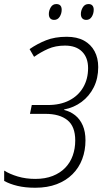

<svg xmlns="http://www.w3.org/2000/svg" viewBox="-34 -903 498 934"><path d="M137.7 10.3Q88.4 10.3 50.8 1.2Q13.2 -7.8 -13.7 -22.9V-73.2Q13.2 -56.2 52.5 -44.4Q91.8 -32.7 137.7 -32.7Q186 -32.7 222.4 -47.1Q258.8 -61.5 283.2 -86.7Q307.6 -111.8 319.8 -146Q332 -180.2 332 -219.7Q332 -288.1 293.9 -318.6Q255.9 -349.1 187.5 -349.1H111.8L120.6 -392.1H198.7Q259.3 -392.1 303 -414.6Q346.7 -437 370.6 -477.8Q394.5 -518.6 394.5 -571.8Q394.5 -622.6 365.2 -651.9Q335.9 -681.2 282.2 -681.2Q235.8 -681.2 200 -665.3Q164.1 -649.4 131.8 -626.5L109.9 -664.1Q147 -689.9 189.9 -707Q232.9 -724.1 290.5 -724.1Q340.3 -724.1 374.3 -705.6Q408.2 -687 426 -653.8Q443.8 -620.6 443.8 -576.7Q443.8 -521.5 422.1 -478.3Q400.4 -435.1 362.8 -407.2Q325.2 -379.4 278.3 -370.6L277.8 -368.2Q308.1 -360.8 331.5 -342.3Q355 -323.7 368.4 -293.2Q381.8 -262.7 381.8 -220.2Q381.8 -171.4 366 -129.2Q350.1 -86.9 318.8 -55.7Q287.6 -24.4 242.2 -7.1Q196.8 10.3 137.7 10.3ZM385.7 -806.2Q373.5 -806.2 366.5 -813.5Q359.4 -820.8 359.4 -835Q359.4 -851.6 368.9 -867.4Q378.4 -883.3 397 -883.3Q409.2 -883.3 415.5 -876Q421.9 -868.7 421.9 -856Q421.9 -836.9 412.4 -821.5Q402.8 -806.2 385.7 -806.2ZM229.5 -806.2Q217.3 -806.2 210.4 -813.5Q203.6 -820.8 203.6 -835Q203.6 -851.6 212.9 -867.4Q222.2 -883.3 240.2 -883.3Q249 -883.3 254.6 -880.1Q260.3 -877 263.2 -870.8Q266.1 -864.7 266.1 -856Q266.1 -836.9 256.3 -821.5Q246.6 -806.2 229.5 -806.2Z"/></svg>

Font: Open Sans SemiCondensed Light
Style: Italic
Weight: 300
Width: 4
Italic angle: -12°
Designer: Monotype Design Team
Foundry: Monotype Imaging Inc.
Version: Version 3.000